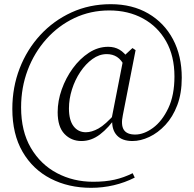

<svg xmlns="http://www.w3.org/2000/svg" viewBox="-20 -732 929 919"><path d="M370 -57Q321 -57 288.5 -91Q256 -125 256 -195Q256 -249 275.5 -304Q295 -359 328.5 -405Q362 -451 405.5 -479.5Q449 -508 498 -508Q528 -508 551.5 -494.5Q575 -481 597 -449L577 -414Q561 -446 540 -459.5Q519 -473 491 -473Q455 -473 422.5 -449.5Q390 -426 364.5 -388Q339 -350 324.5 -304Q310 -258 310 -213Q310 -157 332 -128Q354 -99 391 -99Q419 -99 451.5 -117Q484 -135 533 -190L542 -178H540Q500 -120 458.5 -88.5Q417 -57 370 -57ZM614 -57Q565 -57 540 -83.5Q515 -110 517 -157L515 -168L573 -464L614 -502L629 -492L568 -181Q558 -134 572.5 -111Q587 -88 627 -88Q669 -88 712.5 -120Q756 -152 785.5 -214Q815 -276 815 -366Q815 -464 775 -534.5Q735 -605 664.5 -643.5Q594 -682 503 -682Q413 -682 336 -645.5Q259 -609 201.5 -544.5Q144 -480 112.5 -396.5Q81 -313 81 -218Q81 -104 127.5 -24.5Q174 55 252.5 96.5Q331 138 426 138Q484 138 528.5 128Q573 118 615 97L625 118Q578 142 525 154.5Q472 167 416 167Q308 167 222.5 123Q137 79 88 -5.5Q39 -90 39 -211Q39 -314 74 -404.5Q109 -495 172.5 -564Q236 -633 322 -672.5Q408 -712 510 -712Q613 -712 689.5 -667.5Q766 -623 808 -544Q850 -465 850 -360Q850 -285 828.5 -228.5Q807 -172 771.5 -134Q736 -96 694.5 -76.5Q653 -57 614 -57Z"/></svg>

Font: Noto Serif TC
Style: Regular
Weight: 200
Designer: Ryoko NISHIZUKA 西塚涼子 (kana & ideographs); Frank Grießhammer (Latin, Greek & Cyrillic); Wenlong ZHANG 张文龙 (bopomofo); San
Foundry: Adobe
Version: Version 2.001;hotconv 1.1.0;makeotfexe 2.6.0